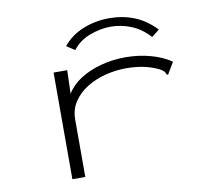

<svg xmlns="http://www.w3.org/2000/svg" viewBox="-73 -720 896 805"><g transform="rotate(-10 375.0 -318.0)"><path d="M172 -453H230L227 -353Q247 -387 285.5 -412Q324 -437 374.5 -450.5Q425 -464 479 -464Q535 -464 586 -450Q637 -436 673 -411L648 -369L643 -360L636 -365Q635 -372 630 -377Q625 -382 611 -390Q579 -405 545.5 -411.5Q512 -418 474 -418Q430 -418 386.5 -407Q343 -396 307 -374Q271 -352 249 -319Q227 -286 227 -243V1H172ZM278 -530 243 -553Q277 -595 329.5 -616Q382 -637 441 -637Q498 -637 547 -617.5Q596 -598 638 -554L605 -528Q571 -566 528.5 -583.5Q486 -601 441 -601Q396 -601 350.5 -583.5Q305 -566 278 -530Z"/></g></svg>

Font: Inconsolata ExtraExpanded Light
Style: Regular
Weight: 300
Width: 8
Monospace: yes
Designer: Raph Levien, Cyreal, Brenton Simpson
Foundry: Raph Levien, Cyreal, Google
Version: Version 3.001; ttfautohint (v1.8.2.53-6de2)